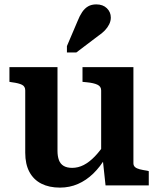

<svg xmlns="http://www.w3.org/2000/svg" viewBox="-20 -845 722 875"><path d="M242 -539V-158Q242 -133 248.5 -115.5Q255 -98 270 -89Q285 -80 309 -80Q336 -80 361.5 -93Q387 -106 412.5 -132.5Q438 -159 464 -199L462 -128Q437 -85 405 -54Q373 -23 335 -6.5Q297 10 253 10Q204 10 168.5 -8Q133 -26 114 -61.5Q95 -97 95 -149V-433Q95 -451 80.5 -458.5Q66 -466 35 -470L23 -472V-539ZM588 -539V-101Q588 -90 595.5 -83.5Q603 -77 617 -73.5Q631 -70 651 -67L658 -65V0H461L448 -121L441 -127V-433Q441 -451 424 -459Q407 -467 376 -470L356 -472V-539ZM334 -750Q343 -773 354.5 -790Q366 -807 381.5 -816Q397 -825 419 -825Q449 -825 467 -807.5Q485 -790 485 -765Q485 -749 477.5 -734Q470 -719 457.5 -706Q445 -693 427 -681L328 -606H285V-635Z"/></svg>

Font: Roboto Serif 20pt SemiBold
Style: Regular
Weight: 600
Version: Version 1.008